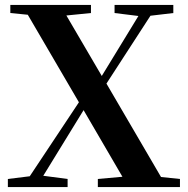

<svg xmlns="http://www.w3.org/2000/svg" viewBox="-20 -761 766 781"><path d="M446 -708 543 -696 394 -452 250 -698 350 -708V-741H22V-708L93 -701L301 -345L101 -44L12 -33V0H255V-33L156 -46L320 -313L478 -42L378 -33V0H712V-33L635 -41L413 -421L592 -697L685 -708V-741H446Z"/></svg>

Font: Source Han Serif CN
Style: Bold
Weight: 700
Designer: Ryoko NISHIZUKA 西塚涼子 (kana & ideographs); Frank Grießhammer (Latin, Greek & Cyrillic); Wenlong ZHANG 张文龙 (bopomofo); San
Foundry: Adobe
Version: Version 2.003;hotconv 1.1.1;makeotfexe 2.6.0